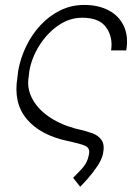

<svg xmlns="http://www.w3.org/2000/svg" viewBox="-20 -558 554 762"><path d="M314.3 -538.4Q370.4 -538.4 411.2 -516.9Q452.1 -495.4 471.2 -455.1Q490.4 -414.8 481.2 -358H420.8Q429 -409.8 401.8 -448.7Q374.6 -487.6 306.5 -487.6Q255 -487.6 210.6 -456.5Q166.2 -425.4 136 -377.1Q105.8 -328.8 96.6 -277L93.8 -252.5Q86.3 -209.5 106.4 -169.4Q126.4 -129.3 169.9 -97.8Q213.4 -66.4 275.6 -48.7Q280.9 -47.2 286.6 -46Q292.3 -44.7 297.9 -43.3Q323.9 -37.3 347.3 -28.8Q370.7 -20.2 383.3 -1.8Q396 16.7 388.8 52.2Q383.9 75.3 366.8 100.9Q349.8 126.4 330.4 148.4Q311.1 170.5 298.3 183.2L270.2 147.7Q288.4 128.6 300.8 116.1Q313.2 103.7 321.2 89.5Q329.2 75.3 333.8 51.1Q336.6 28.1 316.9 20.1Q297.2 12.1 255.3 2.8Q251.8 2.1 249.6 1.8Q139.9 -21.3 85.9 -85.8Q32 -150.2 49.4 -252.5L52.2 -277Q61.1 -327.1 83.6 -373.9Q106.2 -420.8 140.6 -457.9Q175.1 -495 218.9 -516.7Q262.8 -538.4 314.3 -538.4Z"/></svg>

Font: Inter UI Extra Light
Style: Italic
Weight: 200
Italic angle: -9.39999°
Designer: Rasmus Andersson
Foundry: rsms
Version: 3.2;8d6f07862